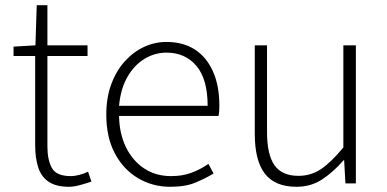

<svg xmlns="http://www.w3.org/2000/svg" viewBox="-20 -704 1487 737"><path d="M245 13Q195 13 166.5 -6.5Q138 -26 126.5 -62Q115 -98 115 -146V-489H32V-525L116 -530L121 -684H162V-530H316V-489H162V-141Q162 -91 179 -59.5Q196 -28 252 -28Q267 -28 285.5 -33Q304 -38 318 -45L331 -7Q308 1 285 7Q262 13 245 13Z M633 13Q566 13 510 -20Q454 -53 421 -115Q388 -177 388 -264Q388 -329 407 -380.5Q426 -432 459 -468.5Q492 -505 533 -524Q574 -543 619 -543Q682 -543 727 -514.5Q772 -486 797 -431Q822 -376 822 -298Q822 -289 821.5 -279.5Q821 -270 819 -259H437Q438 -192 463 -140Q488 -88 532.5 -58Q577 -28 637 -28Q681 -28 715.5 -41Q750 -54 780 -75L800 -38Q768 -19 730 -3Q692 13 633 13ZM437 -298H777Q777 -400 734 -451Q691 -502 619 -502Q574 -502 534.5 -478Q495 -454 469 -408.5Q443 -363 437 -298Z M1118 13Q1036 13 997 -37Q958 -87 958 -190V-530H1005V-196Q1005 -111 1033.5 -70Q1062 -29 1126 -29Q1174 -29 1213 -55.5Q1252 -82 1298 -138V-530H1346V0H1306L1301 -89H1299Q1259 -43 1216 -15Q1173 13 1118 13Z"/></svg>

Font: Noto Sans KR ExtraLight
Style: Regular
Weight: 250
Designer: Ryoko NISHIZUKA  (kana, bopomofo & ideographs); Paul D. Hunt (Latin, Greek & Cyrillic); Sandoll Communications , Soo-you
Foundry: Adobe
Version: Version 2.004-H2;hotconv 1.0.118;makeotfexe 2.5.65603